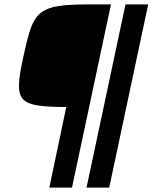

<svg xmlns="http://www.w3.org/2000/svg" viewBox="-20 -708 693 872"><path d="M204 144 281 -222Q199 -222 152 -229Q105 -236 85.5 -256.5Q66 -277 66 -317Q66 -342 71.5 -376Q77 -410 87 -454Q100 -515 112 -556.5Q124 -598 141.5 -624Q159 -650 188.5 -664Q218 -678 264 -683Q310 -688 380 -688H484L307 144ZM373 144 550 -688H653L476 144Z"/></svg>

Font: Saira Thin
Style: Bold Italic
Weight: 700
Italic angle: -12°
Version: Version 1.101